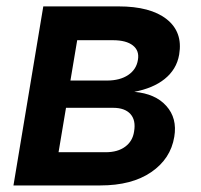

<svg xmlns="http://www.w3.org/2000/svg" viewBox="-20 -565 612 585"><path d="M111.9 -545.5H341.3Q438.2 -545.5 487.6 -506.7Q537.6 -467.3 525.9 -398.8Q522 -375.7 510.7 -357.1Q499.3 -338.4 481.5 -324.2Q463.8 -310 440.3 -300.2Q416.9 -290.5 389.2 -285.2Q453.5 -279.5 486.5 -242.5Q520.6 -204.9 511 -148.1Q500 -81 440.7 -40.5Q381.7 0 285.5 0H21ZM158.4 -101.2H302.2Q338.8 -101.2 361.5 -118.1Q384.2 -134.9 388.5 -164.1Q394.5 -198.5 377.5 -217.5Q360.4 -236.5 324.9 -236.5H181.1ZM194.6 -319.6H305.8Q345.5 -319.6 370.6 -336.5Q395.6 -353.3 400.2 -382.5Q405.2 -410.5 384.9 -426.5Q364.7 -442.5 323.9 -442.5H215.2Z"/></svg>

Font: Inter P Semi Bold
Style: Italic
Weight: 600
Italic angle: 9.39999°
Designer: Rasmus Andersson
Foundry: rsms
Version: Version 3.018;git-588b23468